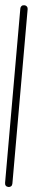

<svg xmlns="http://www.w3.org/2000/svg" viewBox="-57 -842 148 863"><g transform="rotate(5 16.5 -410.0)"><path d="M0 -17H33V-804H0ZM17 -33Q9 -33 4.5 -28.5Q0 -24 0 -17Q0 -9 4.5 -4.5Q9 0 17 0Q24 0 28.5 -4.5Q33 -9 33 -17Q33 -24 28.5 -28.5Q24 -33 17 -33ZM17 -820Q9 -820 4.5 -815.5Q0 -811 0 -804Q0 -796 4.5 -791.5Q9 -787 17 -787Q24 -787 28.5 -791.5Q33 -796 33 -804Q33 -811 28.5 -815.5Q24 -820 17 -820Z"/></g></svg>

Font: Wavefont Light
Style: Regular
Weight: 300
Version: Version 3.004;gftools[0.9.33]